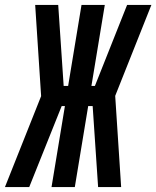

<svg xmlns="http://www.w3.org/2000/svg" viewBox="-61 -755 631 775"><path d="M57 0H-41L105 -367L81 -735H174L196 -408H214L268 -735H362L308 -408H322L452 -735H550L404 -368L428 0H335L313 -327H295L241 0H147L201 -327H188Z"/></svg>

Font: Iosevka SS04 Oblique
Style: Bold
Weight: 700
Italic angle: -9°
Monospace: yes
Designer: Belleve Invis
Foundry: Belleve Invis
Version: Version 19.0.0; ttfautohint (v1.8.4)